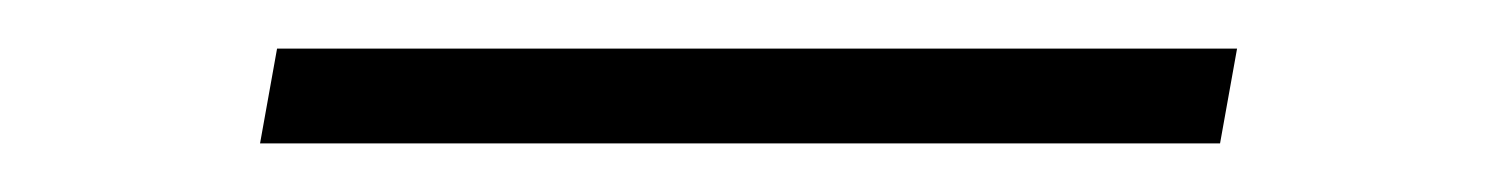

<svg xmlns="http://www.w3.org/2000/svg" viewBox="-20 -380 616 79"><path d="M482 -321 489 -360H94L87 -321Z"/></svg>

Font: Iosevka Sparkle Extralight
Style: Italic
Weight: 200
Italic angle: -9°
Designer: Belleve Invis
Foundry: Belleve Invis
Version: Version 4.5.0; ttfautohint (v1.8.3)